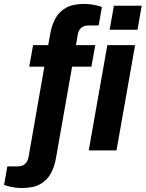

<svg xmlns="http://www.w3.org/2000/svg" viewBox="-101 -752 728 960"><path d="M9.1 188.1Q-6.1 188.1 -22.9 186.1Q-39.6 184.1 -55 180.4Q-70.3 176.7 -80.6 172.4L-64.3 80H-13.9Q10.7 80 24.3 67.5Q38 54.9 42.2 30.9L120.8 -418.8H45.2L64.5 -526.4H140.1L150.3 -583.7Q158.1 -627.1 176.4 -660.6Q194.7 -694 229.3 -713.2Q264 -732.3 320.2 -732.3Q335.6 -732.3 352.2 -730.2Q368.9 -728.1 383.9 -724.5Q398.9 -720.9 408.6 -716.7L392.3 -624.7H343.1Q318.7 -624.7 305.2 -613Q291.7 -601.3 287.5 -578L278.8 -526.4H375.4L356 -418.8H259.5L178.5 40.7Q171.4 81.3 153.2 115Q135 148.7 100.5 168.4Q66 188.1 9.1 188.1ZM447.1 -603.3 468.7 -723.4H607.5L586.6 -603.3ZM342.7 0 435.7 -526.4H574.5L481.5 0Z"/></svg>

Font: Archivo Variable SemiBold
Style: Italic
Weight: 600
Italic angle: -10°
Designer: Hector Gatti
Foundry: Omnibus-Type
Version: Version 2.001